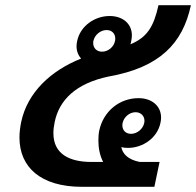

<svg xmlns="http://www.w3.org/2000/svg" viewBox="-20 -720 756 740"><path d="M502.5 -287.5C522.5 -287.5 536.7 -273.3 536.7 -255C536.7 -251.7 536.7 -249.2 535.8 -245.8C530.8 -222.5 508.3 -204.2 485 -204.2C465 -204.2 451.7 -217.5 451.7 -236.7C451.7 -240 451.7 -242.5 452.5 -245.8C457.5 -269.2 479.2 -287.5 502.5 -287.5ZM402.5 -658.3C345.8 -658.3 290 -620.8 277.5 -562.5C275.8 -555 275 -548.3 275 -541.7C275 -522.5 281.7 -506.7 292.5 -494.2C176.7 -448.3 85.8 -364.2 61.7 -250C57.5 -229.2 55 -209.2 55 -190C55 -75.8 136.7 0 295.8 0H575L595 -95.8H518.3C473.3 -105 452.5 -126.7 447.5 -153.3C455 -150.8 464.2 -150 473.3 -150C530 -150 585.8 -187.5 598.3 -245.8C600 -253.3 600.8 -260 600.8 -266.7C600.8 -312.5 564.2 -341.7 514.2 -341.7C440 -341.7 378.3 -290.8 362.5 -216.7C360 -205 359.2 -191.7 359.2 -178.3C359.2 -150.8 364.2 -121.7 377.5 -95.8H332.5C250.8 -95.8 185.8 -124.2 185.8 -206.7C185.8 -220 187.5 -234.2 190.8 -250C208.3 -334.2 271.7 -398.3 398.3 -425C595.8 -460 684.2 -552.5 715.8 -700H590.8C572.5 -616.7 546.7 -575.8 482.5 -549.2C484.2 -553.3 485 -557.5 485.8 -562.5C487.5 -570 488.3 -576.7 488.3 -583.3C488.3 -630 451.7 -658.3 402.5 -658.3ZM390.8 -604.2C410.8 -604.2 424.2 -590.8 424.2 -571.7C424.2 -568.3 424.2 -565.8 423.3 -562.5C419.2 -539.2 396.7 -520.8 373.3 -520.8C352.5 -520.8 339.2 -535 339.2 -554.2C339.2 -557.5 339.2 -560 340 -562.5C345 -585.8 367.5 -604.2 390.8 -604.2Z"/></svg>

Font: BoonHome
Style: Bold Oblique
Weight: 700
Italic angle: -12°
Designer: Sungsit Sawaiwan
Foundry: Sungsit Sawaiwan
Version: Version 0.2